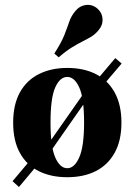

<svg xmlns="http://www.w3.org/2000/svg" viewBox="-20 -704 542 775"><path d="M153.2 -48.4 137.9 -70.2 345.2 -366.1 360.5 -345.2ZM56.5 50.8 30.6 27.4 116.9 -75 140.3 -49.2ZM379.8 -340.3 357.3 -365.3 445.2 -469.4 471 -447.6ZM251.6 11.3Q185.5 11.3 136.3 -13.3Q87.1 -37.9 60.1 -87.1Q33.1 -136.3 33.1 -208.9Q33.1 -281.5 60.1 -330.6Q87.1 -379.8 136.7 -404.8Q186.3 -429.8 251.6 -429.8Q317.7 -429.8 366.5 -405.2Q415.3 -380.6 442.7 -331Q470.2 -281.5 470.2 -208.9Q470.2 -136.3 442.7 -87.1Q415.3 -37.9 366.5 -13.3Q317.7 11.3 251.6 11.3ZM251.6 -25Q280.6 -25 300 -69Q319.4 -112.9 319.4 -208.9Q319.4 -308.1 300 -350.8Q280.6 -393.5 251.6 -393.5Q221.8 -393.5 202.8 -350.8Q183.9 -308.1 183.9 -208.9Q183.9 -112.9 202.8 -69Q221.8 -25 251.6 -25ZM216.9 -472.6 199.2 -487.9Q227.4 -531.5 239.5 -562.1Q251.6 -592.7 259.3 -615.7Q266.9 -638.7 283.1 -658.1Q300.8 -680.6 327 -683.9Q353.2 -687.1 374.2 -668.5Q392.7 -651.6 394 -627Q395.2 -602.4 377.4 -581.5Q363.7 -565.3 348.4 -556Q333.1 -546.8 313.7 -537.1Q294.4 -527.4 270.6 -512.9Q246.8 -498.4 216.9 -472.6Z"/></svg>

Font: Playfair 9pt Black
Style: Regular
Weight: 900
Designer: Claus Eggers Sørensen
Foundry: Claus Eggers Sørensen
Version: Version 2.203